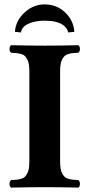

<svg xmlns="http://www.w3.org/2000/svg" viewBox="-20 -853 407 875"><path d="M113.8 -522.9Q113.8 -543.5 111.8 -558.1Q109.9 -572.8 104.2 -582.5Q98.6 -592.3 93.3 -597.9Q87.9 -603.5 76.7 -606.7Q65.4 -609.9 56.4 -610.8Q47.4 -611.8 30.8 -612.8Q23.4 -617.2 23.4 -629.9Q23.4 -642.6 30.8 -647Q110.8 -645 185.1 -645Q256.8 -645 336.9 -647Q344.2 -642.6 344.2 -629.9Q344.2 -617.2 336.9 -612.8Q320.3 -611.8 311.3 -610.8Q302.2 -609.9 291 -606.7Q279.8 -603.5 274.4 -597.9Q269 -592.3 263.4 -582.5Q257.8 -572.8 255.9 -558.1Q253.9 -543.5 253.9 -522.9V-122.1Q253.9 -101.6 255.9 -86.9Q257.8 -72.3 263.4 -62.5Q269 -52.7 274.4 -47.1Q279.8 -41.5 291 -38.3Q302.2 -35.2 311.3 -34.2Q320.3 -33.2 336.9 -32.2Q344.2 -27.8 344.2 -15.1Q344.2 -2.4 336.9 2Q256.8 0 185.1 0Q110.8 0 30.8 2Q23.4 -2.4 23.4 -15.1Q23.4 -27.8 30.8 -32.2Q47.4 -33.2 56.4 -34.2Q65.4 -35.2 76.7 -38.3Q87.9 -41.5 93.3 -47.1Q98.6 -52.7 104.2 -62.5Q109.9 -72.3 111.8 -86.9Q113.8 -101.6 113.8 -122.1ZM47.9 -708Q52.2 -760.3 92.5 -796.6Q132.8 -833 183.1 -833Q237.8 -833 276.4 -796.9Q314.9 -760.7 318.8 -708L291 -705.1Q287.1 -723.6 271.2 -736.1Q255.4 -748.5 233.2 -753.7Q210.9 -758.8 183.1 -758.8Q142.1 -758.8 111.1 -745.6Q80.1 -732.4 75.2 -705.1Z"/></svg>

Font: Linux Libertine G
Style: Bold
Weight: 700
Designer: Philipp H. Poll
Foundry: Philipp H. Poll
Version: Version 5.0.3